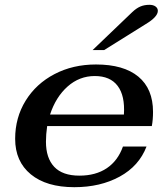

<svg xmlns="http://www.w3.org/2000/svg" viewBox="-20 -768 698 798"><path d="M171 -179Q171 -111 205.5 -74.5Q240 -38 310 -38Q378 -38 424 -69Q470 -100 491 -159H589Q558 -78 477.5 -34Q397 10 289 10Q173 10 108 -43.5Q43 -97 43 -191Q43 -279 86.5 -349.5Q130 -420 206.5 -460Q283 -500 379 -500Q494 -500 555 -449.5Q616 -399 616 -303Q616 -270 611 -244H176Q171 -209 171 -179ZM188 -292H495Q500 -370 469 -411Q438 -452 374 -452Q310 -452 261 -408.5Q212 -365 188 -292ZM530 -718Q547 -734 563.5 -741Q580 -748 601 -748Q617 -748 626.5 -741Q636 -734 636 -723Q636 -698 586 -668L413 -560H365Z"/></svg>

Font: Fahkwang SemiBold
Style: Italic
Weight: 600
Italic angle: -10°
Version: Version 1.000; ttfautohint (v1.6)